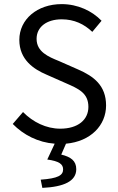

<svg xmlns="http://www.w3.org/2000/svg" viewBox="-20 -688 574 934"><path d="M496 -175C496 -272 436 -317 360 -350L267 -391C215 -412 158 -436 158 -499C158 -557 207 -594 280 -594C341 -594 389 -571 429 -533L474 -587C428 -635 358 -668 280 -668C161 -668 74 -594 74 -494C74 -397 145 -351 206 -325L301 -283C363 -256 410 -235 410 -168C410 -105 359 -62 273 -62C205 -62 140 -94 92 -143L42 -85C94 -32 165 5 246 11L210 88C267 96 287 110 287 136C287 165 262 180 178 186L186 226C292 221 351 193 351 135C351 94 324 75 278 64L301 11C422 0 496 -79 496 -175Z"/></svg>

Font: Cambridge Sans
Style: Regular
Weight: 400
Version: Version 2.020;PS 002.020;hotconv 1.0.88;makeotf.lib2.5.64775